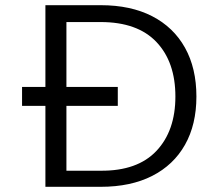

<svg xmlns="http://www.w3.org/2000/svg" viewBox="-20 -720 820 740"><path d="M65 -385H155V-700H368Q484 -700 566.5 -657.5Q649 -615 693 -536Q737 -457 737 -348Q737 -240 693 -162Q649 -84 566.5 -42Q484 0 368 0H155V-312H65ZM236 -62H368Q510 -61 583 -138.5Q656 -216 656 -348Q656 -481 583 -558Q510 -635 368 -635H236V-385H434V-312H236Z"/></svg>

Font: Albert Sans
Style: Regular
Weight: 400
Designer: Andreas Rasmussen
Foundry: a.Foundry
Version: Version 1.025